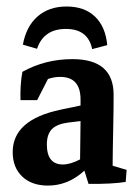

<svg xmlns="http://www.w3.org/2000/svg" viewBox="-20 -563 429 590"><path d="M184.6 -543Q239.3 -543 271.7 -512.2Q304.2 -481.4 309.6 -424.3L263.2 -412.1Q250.5 -474.1 182.6 -474.1Q114.3 -474.1 93.8 -413.1L50.3 -425.8Q60.5 -481.9 95.5 -512.5Q130.4 -543 184.6 -543ZM127.4 7.3Q77.6 7.3 48.3 -20.5Q19 -48.3 19 -95.7Q19 -195.3 167 -226.1L227.5 -238.8V-257.3Q227.5 -326.7 165 -326.7Q146 -326.7 127.4 -320.3L94.2 -255.4H43Q41.5 -303.2 48.8 -342.3Q119.1 -381.3 202.6 -381.3Q329.1 -381.3 329.1 -272Q329.1 -258.3 328.9 -230Q328.6 -201.7 327.9 -168.7Q327.1 -135.7 326.7 -107.4Q326.2 -79.1 326.2 -64.5V-53.7L369.1 -41L366.2 -3.9Q323.2 2.9 252 2L239.3 -38.6Q189.5 7.3 127.4 7.3ZM124 -119.1Q124 -57.6 173.3 -57.6Q196.3 -57.6 226.1 -73.2Q226.1 -102.5 226.8 -132.8Q227.5 -163.1 227.5 -190.9L190.4 -186.5Q155.3 -182.1 139.6 -166.3Q124 -150.4 124 -119.1Z"/></svg>

Font: Markazi Text SemiBold
Style: Regular
Weight: 600
Designer: Borna Izadpanah (Arabic designer), Fiona Ross (Arabic design director) and Florian Runge (Latin designer)
Foundry: Borna Izadpanah and Florian Runge
Version: Version 1.001; ttfautohint (v1.8.3)